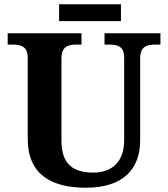

<svg xmlns="http://www.w3.org/2000/svg" viewBox="-20 -870 787 900"><path d="M257 -771H547V-850H257ZM382 10C558 10 637 -78 637 -212V-596C637 -653 669 -661 709 -661H732V-714H470V-661H492C531 -661 562 -653 562 -600V-214C562 -112 506 -61 417 -61C326 -61 268 -98 268 -210V-596C268 -653 300 -661 339 -661H362V-714H16V-661H38C77 -661 110 -653 110 -600V-218C110 -54 219 10 382 10Z"/></svg>

Font: Noto Serif Lao
Style: Bold
Weight: 700
Designer: Monotype Design Team
Foundry: Monotype Imaging Inc.
Version: Version 2.003